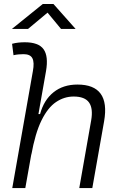

<svg xmlns="http://www.w3.org/2000/svg" viewBox="-20 -958 626 978"><path d="M383.8 0 444.3 -344.2Q455.1 -405.3 433.6 -435.8Q412.1 -466.3 355 -466.3Q307.1 -466.3 265.4 -438.2Q223.6 -410.2 191.4 -344.7Q159.2 -279.3 139.2 -167.5L140.6 -178.2L108.9 0H42.5L147.5 -595.7Q155.8 -640.1 145 -661.1Q134.3 -682.1 100.1 -682.1Q87.4 -682.1 74.5 -680.9Q61.5 -679.7 48.8 -676.8L41.5 -734.9Q57.6 -739.3 73.7 -741Q89.8 -742.7 106 -742.7Q176.8 -742.7 202.1 -707Q227.5 -671.4 214.4 -595.7L175.8 -377H184.1Q203.6 -448.7 252.7 -488Q301.8 -527.3 374.5 -527.3Q543 -527.3 510.3 -340.3L450.2 0ZM40.5 -810.5 197.8 -937.5H252.4L365.2 -810.5H291L222.2 -893.6L122.6 -810.5Z"/></svg>

Font: Cascadia Code PL Light
Style: Italic
Weight: 300
Italic angle: -10°
Monospace: yes
Designer: Aaron Bell
Foundry: Saja Typeworks
Version: Version 2404.023; ttfautohint (v1.8.4)